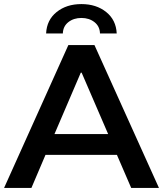

<svg xmlns="http://www.w3.org/2000/svg" viewBox="-25 -921 799 941"><path d="M548 -162H198L129 0H-5L310 -700H438L754 0H618ZM371 -565 242 -264H505L375 -565ZM374 -901Q447 -901 495.5 -862Q544 -823 547 -757H465Q464 -792 438 -812.5Q412 -833 374 -833Q336 -833 310 -812.5Q284 -792 283 -757H201Q204 -823 252.5 -862Q301 -901 374 -901Z"/></svg>

Font: CMG Sans SemiBold
Style: Regular
Weight: 600
Designer: Julieta Ulanovsky
Foundry: Julieta Ulanovsky
Version: Version 7.200